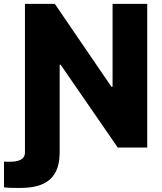

<svg xmlns="http://www.w3.org/2000/svg" viewBox="-50 -747 820 972"><path d="M519.9 -727.3V-308.2H513.8L227.6 -727.3H76.3V24.9C76.3 62.5 39.8 71.7 1.8 71.7C-6.4 71.7 -19.9 72.4 -29.8 71V201.3C-10.7 204.5 29.1 204.5 47.9 204.5C146.3 204.5 252.1 181.5 252.1 25.2V-419.7H256.7L546.2 0H695.3V-727.3Z"/></svg>

Font: TID UI Extra Bold
Style: Regular
Weight: 800
Designer: The TID Project Authors
Foundry: Bakken & Bæck
Version: Version 1.001;hotconv 1.0.109;makeotfexe 2.5.65596